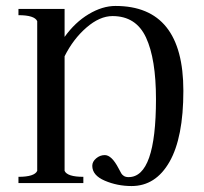

<svg xmlns="http://www.w3.org/2000/svg" viewBox="-20 -615 686 645"><path d="M42 0V-21Q96 -21 105 -41V-544Q96 -564 42 -564V-585H197V-491Q232 -540 278 -567.5Q324 -595 368 -595Q596 -595 596 -310Q596 -153 549.5 -71.5Q503 10 422 10Q374 10 332 -8Q290 -26 290 -58Q290 -72 303 -83Q316 -94 332 -94Q355 -94 378 -50Q385 -37 387.5 -32.5Q390 -28 396 -24Q402 -20 412 -20Q504 -20 504 -282Q504 -417 470.5 -489Q437 -561 358 -561Q315 -561 270.5 -522.5Q226 -484 197 -426V-41Q206 -21 260 -21V0Z"/></svg>

Font: Judson
Style: Regular
Weight: 400
Version: Version 20110429